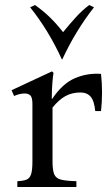

<svg xmlns="http://www.w3.org/2000/svg" viewBox="-20 -744 431 764"><path d="M49 0V-23Q72 -24 85 -29Q98 -34 103.5 -50Q109 -66 109 -101V-330Q109 -356 101 -364Q93 -372 79 -372Q68 -372 57.5 -369.5Q47 -367 36 -362L26 -385L187 -460L193 -454Q191 -445 188.5 -415.5Q186 -386 186 -351H188Q229 -412 278.5 -433Q328 -454 382 -450Q390 -376 382 -302H359Q355 -343 340.5 -359.5Q326 -376 300 -376Q267 -376 241 -362Q215 -348 189 -316V-101Q189 -66 196 -50Q203 -34 223.5 -29Q244 -24 284 -23V0ZM335 -724 354 -715Q281 -622 228 -508H226Q174 -622 100 -715L119 -724Q180 -682 231 -616Q257 -648 282 -675.5Q307 -703 335 -724Z"/></svg>

Font: Bona Nova SC
Style: Regular
Weight: 400
Designer: Mateusz Machalski
Foundry: Capitalics
Version: Version 4.001; ttfautohint (v1.8.4.7-5d5b)